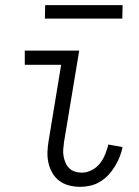

<svg xmlns="http://www.w3.org/2000/svg" viewBox="-20 -716 540 744"><path d="M291 8Q269 8 247.5 2.5Q226 -3 209.5 -15.5Q193 -28 182.5 -46.5Q172 -65 167.5 -86Q163 -107 164 -129.5Q165 -152 169 -174L217 -465H76V-520H287L228 -165Q226 -151 225 -137Q224 -123 226.5 -110Q229 -97 234 -85Q239 -73 248.5 -64Q258 -55 270.5 -51Q283 -47 297 -47Q316 -47 335 -56.5Q354 -66 367 -82.5Q380 -99 387.5 -118Q395 -137 400 -156L455 -146Q451 -126 443.5 -107.5Q436 -89 425 -71Q414 -53 400 -38Q386 -23 368 -12Q350 -1 330 3.5Q310 8 291 8ZM154 -644 155 -696H455L454 -644Z"/></svg>

Font: Iosevka Light
Style: Italic
Weight: 300
Italic angle: -9°
Monospace: yes
Designer: Belleve Invis
Foundry: Belleve Invis
Version: Version 32.5.0; ttfautohint (v1.8.4)